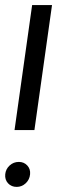

<svg xmlns="http://www.w3.org/2000/svg" viewBox="-48 -720 265 753"><path d="M9 -210 78 -700H156L87 -210ZM17.5 13Q-3.5 13 -16.5 -1.2Q-29.5 -15.5 -27.5 -36.5Q-25.5 -57 -10.2 -71Q5 -85 26 -85Q46 -85 59 -71Q72 -57 70 -36.5Q68 -15.5 52.8 -1.2Q37.5 13 17.5 13Z"/></svg>

Font: Urbanist Medium
Style: Italic
Weight: 500
Italic angle: -8°
Designer: Corey Hu
Foundry: Corey Hu
Version: Version 1.330; ttfautohint (v1.8.4.7-5d5b)